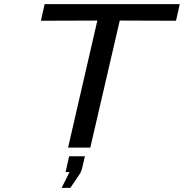

<svg xmlns="http://www.w3.org/2000/svg" viewBox="-20 -711 886 925"><path d="M313 42H389L376 98Q371 119 359 135L319 194H277L315 118H296ZM177 -611 195 -691H846L828 -611L557 -612L415 0H308L449 -612Z"/></svg>

Font: Coval
Style: Italic
Weight: 400
Foundry: Context Ltd
Version: Version 001.000